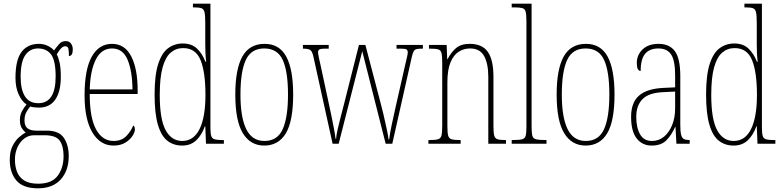

<svg xmlns="http://www.w3.org/2000/svg" viewBox="-20 -780 4242 1042"><path d="M186 242Q105 242 69 199.5Q33 157 33 87Q33 43 47.5 13.5Q62 -16 82 -34Q102 -52 120 -61Q108 -69 98 -85Q88 -101 88 -130Q88 -156 99.5 -177Q111 -198 124 -213Q99 -229 81.5 -267Q64 -305 64 -357Q64 -456 97.5 -499Q131 -542 191 -542Q218 -542 240 -531Q262 -520 273 -506Q287 -525 301 -541Q315 -557 337 -557Q356 -557 365.5 -543.5Q375 -530 375 -512Q375 -476 354 -476Q354 -504 351 -516.5Q348 -529 333 -529Q324 -529 313.5 -519.5Q303 -510 288 -485Q298 -466 304 -438Q310 -410 310 -362Q310 -283 280 -239.5Q250 -196 191 -196Q181 -196 166.5 -197.5Q152 -199 144 -202Q132 -188 122.5 -170.5Q113 -153 113 -126Q113 -96 129.5 -83.5Q146 -71 177 -71H234Q300 -71 326.5 -32Q353 7 353 67Q353 146 309.5 194Q266 242 186 242ZM188 -220Q282 -220 282 -365Q282 -451 257.5 -484Q233 -517 186 -517Q143 -517 117.5 -481Q92 -445 92 -364Q92 -294 115.5 -257Q139 -220 188 -220ZM187 217Q261 217 293 174Q325 131 325 67Q325 14 304.5 -16Q284 -46 222 -46H165Q135 -46 111.5 -28Q88 -10 74.5 20Q61 50 61 86Q61 122 72 151.5Q83 181 110.5 199Q138 217 187 217Z M596 10Q524 10 481.5 -61Q439 -132 439 -262Q439 -403 478 -472.5Q517 -542 588 -542Q657 -542 692 -474.5Q727 -407 727 -291V-270H467Q467 -140 501.5 -77.5Q536 -15 596 -15Q640 -15 665.5 -41.5Q691 -68 703 -99Q707 -97 709.5 -92Q712 -87 712 -77Q712 -62 698.5 -41.5Q685 -21 659.5 -5.5Q634 10 596 10ZM699 -295Q698 -394 672.5 -455.5Q647 -517 588 -517Q530 -517 500 -457Q470 -397 467 -295Z M968 10Q922 10 888.5 -16Q855 -42 837 -103Q819 -164 819 -267Q819 -372 838.5 -432.5Q858 -493 892.5 -518.5Q927 -544 972 -544Q1020 -544 1049 -516.5Q1078 -489 1095 -445H1099Q1096 -468 1095 -493Q1094 -518 1094 -544V-656Q1094 -696 1090 -713.5Q1086 -731 1073 -735.5Q1060 -740 1032 -740H1027V-760H1122V-86Q1122 -56 1126.5 -42Q1131 -28 1144.5 -24Q1158 -20 1185 -20H1195V0H1098L1094 -95H1092Q1075 -47 1045 -18.5Q1015 10 968 10ZM969 -15Q1031 -15 1063 -79.5Q1095 -144 1095 -265Q1095 -388 1068.5 -453.5Q1042 -519 974 -519Q935 -519 906.5 -494.5Q878 -470 862.5 -414.5Q847 -359 847 -265Q847 -132 879 -73.5Q911 -15 969 -15Z M1414 10Q1339 10 1298 -57Q1257 -124 1257 -267Q1257 -405 1295.5 -473.5Q1334 -542 1416 -542Q1496 -542 1533.5 -473Q1571 -404 1571 -267Q1571 -122 1531 -56Q1491 10 1414 10ZM1415 -15Q1486 -15 1514.5 -79.5Q1543 -144 1543 -267Q1543 -392 1514.5 -454.5Q1486 -517 1414 -517Q1343 -517 1314 -454.5Q1285 -392 1285 -267Q1285 -143 1316.5 -79Q1348 -15 1415 -15Z M1683 -463Q1676 -499 1665.5 -507.5Q1655 -516 1625 -516H1624V-536H1764V-516H1744Q1719 -516 1712.5 -511Q1706 -506 1706 -496Q1706 -489 1711 -465Q1716 -441 1720 -425L1767 -206Q1772 -182 1779.5 -147Q1787 -112 1793 -79Q1799 -46 1801 -27H1804Q1805 -45 1812.5 -78.5Q1820 -112 1829.5 -147.5Q1839 -183 1845 -207L1928 -536H1963L2045 -223Q2052 -198 2061 -159.5Q2070 -121 2078 -83.5Q2086 -46 2089 -23H2092Q2096 -56 2105.5 -101Q2115 -146 2129 -208L2179 -428Q2184 -451 2188.5 -469Q2193 -487 2193 -496Q2193 -506 2187 -511Q2181 -516 2155 -516H2132V-536H2275V-516H2272Q2252 -516 2241 -513.5Q2230 -511 2224.5 -500.5Q2219 -490 2214 -467L2109 0H2073L1946 -502L1818 0H1785Z M2305 0V-20H2313Q2344 -20 2358 -24.5Q2372 -29 2376 -45Q2380 -61 2380 -96V-441Q2380 -476 2376 -492Q2372 -508 2358 -512Q2344 -516 2313 -516H2308V-536H2404L2407 -459H2409Q2428 -496 2455 -519Q2482 -542 2529 -542Q2597 -542 2627.5 -498.5Q2658 -455 2658 -363V-96Q2658 -61 2662 -45Q2666 -29 2679.5 -24.5Q2693 -20 2722 -20H2726V0H2630V-364Q2630 -434 2607.5 -475.5Q2585 -517 2531 -517Q2497 -517 2469 -499Q2441 -481 2424.5 -440.5Q2408 -400 2408 -333V-96Q2408 -61 2412 -45Q2416 -29 2430 -24.5Q2444 -20 2474 -20H2480V0Z M2757 0V-20H2760Q2797 -20 2813 -24Q2829 -28 2833 -43.5Q2837 -59 2837 -94V-662Q2837 -699 2833 -715.5Q2829 -732 2814.5 -736Q2800 -740 2770 -740H2757V-760H2865V-94Q2865 -59 2869 -43.5Q2873 -28 2889.5 -24Q2906 -20 2942 -20H2946V0Z M3158 10Q3083 10 3042 -57Q3001 -124 3001 -267Q3001 -405 3039.5 -473.5Q3078 -542 3160 -542Q3240 -542 3277.5 -473Q3315 -404 3315 -267Q3315 -122 3275 -56Q3235 10 3158 10ZM3159 -15Q3230 -15 3258.5 -79.5Q3287 -144 3287 -267Q3287 -392 3258.5 -454.5Q3230 -517 3158 -517Q3087 -517 3058 -454.5Q3029 -392 3029 -267Q3029 -143 3060.5 -79Q3092 -15 3159 -15Z M3516 10Q3466 10 3435.5 -28.5Q3405 -67 3405 -146Q3405 -224 3448.5 -261.5Q3492 -299 3581 -303L3644 -306V-371Q3644 -451 3622.5 -484Q3601 -517 3553 -517Q3506 -517 3481.5 -488.5Q3457 -460 3457 -395Q3436 -395 3436 -438Q3436 -482 3467.5 -512Q3499 -542 3554 -542Q3613 -542 3642.5 -502.5Q3672 -463 3672 -366V-103Q3672 -66 3676.5 -48.5Q3681 -31 3691.5 -25.5Q3702 -20 3721 -20H3723V0H3651L3646 -91H3644Q3625 -48 3597 -19Q3569 10 3516 10ZM3518 -15Q3556 -15 3584 -38.5Q3612 -62 3628 -102Q3644 -142 3644 -191V-283L3582 -280Q3502 -277 3467.5 -242.5Q3433 -208 3433 -146Q3433 -88 3453.5 -51.5Q3474 -15 3518 -15Z M3961 10Q3915 10 3881.5 -16Q3848 -42 3830 -103Q3812 -164 3812 -267Q3812 -372 3831.5 -432.5Q3851 -493 3885.5 -518.5Q3920 -544 3965 -544Q4013 -544 4042 -516.5Q4071 -489 4088 -445H4092Q4089 -468 4088 -493Q4087 -518 4087 -544V-656Q4087 -696 4083 -713.5Q4079 -731 4066 -735.5Q4053 -740 4025 -740H4020V-760H4115V-86Q4115 -56 4119.5 -42Q4124 -28 4137.5 -24Q4151 -20 4178 -20H4188V0H4091L4087 -95H4085Q4068 -47 4038 -18.5Q4008 10 3961 10ZM3962 -15Q4024 -15 4056 -79.5Q4088 -144 4088 -265Q4088 -388 4061.5 -453.5Q4035 -519 3967 -519Q3928 -519 3899.5 -494.5Q3871 -470 3855.5 -414.5Q3840 -359 3840 -265Q3840 -132 3872 -73.5Q3904 -15 3962 -15Z"/></svg>

Font: Noto Serif Myanmar ExtraCondensed Thin
Style: Regular
Weight: 100
Width: 2
Designer: Ben Mitchell and the Monotype Design Team
Foundry: Monotype Imaging Inc.
Version: Version 2.106; ttfautohint (v1.8.4.7-5d5b)